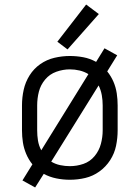

<svg xmlns="http://www.w3.org/2000/svg" viewBox="-20 -785 616 847"><path d="M135 42 173 -18Q199 -4 228.5 2Q258 8 288 8Q323 8 356.5 0Q390 -8 418.5 -28.5Q447 -49 466 -78.5Q485 -108 492 -142Q499 -176 499 -210V-320Q499 -347 495 -373.5Q491 -400 480.5 -424.5Q470 -449 453 -470L497 -541L441 -572L404 -512Q377 -527 347.5 -532.5Q318 -538 288 -538Q254 -538 220 -530Q186 -522 157.5 -502Q129 -482 110.5 -452.5Q92 -423 84.5 -389Q77 -355 77 -320V-210Q77 -183 81 -157Q85 -131 95.5 -106Q106 -81 123 -60L79 11ZM288 -52Q267 -52 245.5 -56.5Q224 -61 206 -72L415 -408Q425 -388 429 -365.5Q433 -343 433 -320V-210Q433 -180 425 -150Q417 -120 397 -96Q377 -72 348 -62Q319 -52 288 -52ZM162 -122Q151 -143 147.5 -165Q144 -187 144 -210V-320Q144 -351 151.5 -380.5Q159 -410 179 -434Q199 -458 228.5 -468.5Q258 -479 288 -479Q310 -479 331 -474Q352 -469 370 -458ZM278 -567 416 -723 360 -765 233 -601Z"/></svg>

Font: Iosevka Sparkle Light
Style: Regular
Weight: 300
Designer: Belleve Invis
Foundry: Belleve Invis
Version: Version 4.5.0; ttfautohint (v1.8.3)